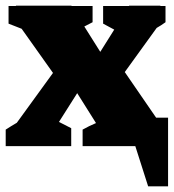

<svg xmlns="http://www.w3.org/2000/svg" viewBox="-30 -513 610 674"><path d="M-10 0V-58Q10 -71 29 -82L156 -257L46 -412L0 -430V-492H26V-493H221V-492H295V-435Q280 -427 266 -420L322 -331L371 -409L332 -430V-492H423V-493H533V-492H551V-435Q536 -424 520 -415L408 -260L518 -100H560V141H490L445 0H260V-58Q283 -71 307 -81L241 -186L177 -85L220 -63V0Z"/></svg>

Font: Piazzolla ExtraBold
Style: Regular
Weight: 800
Designer: Juan Pablo del Peral
Foundry: Huerta Tipografica
Version: Version 1.330